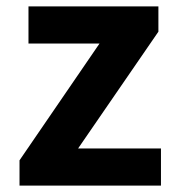

<svg xmlns="http://www.w3.org/2000/svg" viewBox="-20 -580 551 600"><path d="M41 0H483V-116H224L475 -481V-560H69V-444H291L41 -79Z"/></svg>

Font: Noto Sans CJK KR Bold
Style: Regular
Weight: 700
Designer: Ryoko NISHIZUKA (kana & ideographs); Paul D. Hunt (Latin, Greek & Cyrillic); Wenlong ZHANG (bopomofo); Sandoll Communica
Foundry: Adobe Systems Incorporated
Version: Version 1.004;PS 1.004;hotconv 1.0.82;makeotf.lib2.5.63406